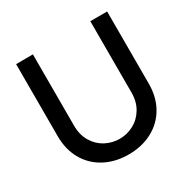

<svg xmlns="http://www.w3.org/2000/svg" viewBox="-163 -877 1040 1048"><g transform="rotate(-30 357.0 -352.5)"><path d="M70 -265V-719.5L176 -720V-270.5Q176 -212 201.8 -169.5Q227.5 -127 269 -105.2Q310.5 -83.5 357 -83.5Q403.5 -83.5 445 -105.5Q486.5 -127.5 512.2 -170Q538 -212.5 538 -270.5V-720H644V-265Q644 -181.5 607.8 -118Q571.5 -54.5 506.2 -19.8Q441 15 357 15Q273 15 207.8 -19.8Q142.5 -54.5 106.2 -118Q70 -181.5 70 -265Z"/></g></svg>

Font: Hauora SemiBold
Style: Regular
Weight: 600
Designer: Wayne Shih
Foundry: WCYS
Version: Version 1.001